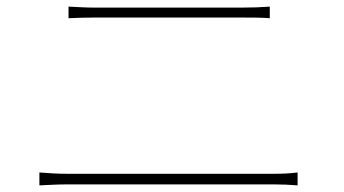

<svg xmlns="http://www.w3.org/2000/svg" viewBox="-20 -643 1040 580"><path d="M99 -83C128 -84 150 -86 183 -86H807C831 -86 855 -85 879 -83V-122C855 -119 833 -118 807 -118H183C150 -118 128 -120 99 -122ZM187 -588C214 -589 235 -590 266 -590H709C740 -590 769 -590 795 -588V-623C769 -621 741 -620 709 -620H266C235 -620 214 -622 187 -623Z"/></svg>

Font: Source Han Sans CN ExtraLight
Style: Regular
Weight: 250
Designer: Ryoko NISHIZUKA (kana & ideographs); Paul D. Hunt (Latin, Greek & Cyrillic); Wenlong ZHANG (bopomofo); Sandoll Communica
Foundry: Adobe Systems Incorporated
Version: Version 1.004;PS 1.004;hotconv 16.6.51;makeotf.lib2.5.65220